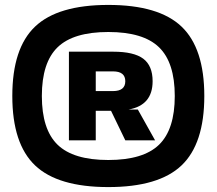

<svg xmlns="http://www.w3.org/2000/svg" viewBox="-20 -740 880 780"><path d="M122.5 -632Q215 -720 420 -720Q625 -720 717.5 -632Q810 -544 810 -350Q810 -156 717.5 -68Q625 20 420 20Q215 20 122.5 -68Q30 -156 30 -350Q30 -544 122.5 -632ZM214 -152Q278 -90 420 -90Q562 -90 626 -152Q690 -214 690 -350Q690 -486 626 -548Q562 -610 420 -610Q278 -610 214 -548Q150 -486 150 -350Q150 -214 214 -152ZM490 -170H489L431 -290H369V-170H260V-530H440Q524 -530 562 -501.5Q600 -473 600 -410Q600 -312 502 -295H540L610 -170ZM439 -450H369V-370H439Q489 -370 489 -410Q489 -450 439 -450Z"/></svg>

Font: Fivo Sans Modern Heavy
Style: Regular
Weight: 900
Designer: Alexander Slobzheninov
Foundry: Alexander Slobzheninov
Version: 1.0